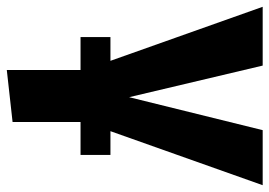

<svg xmlns="http://www.w3.org/2000/svg" viewBox="-140 -437 793 565"><g transform="rotate(90 256.5 -154.5)"><path d="M357 -531 260 -138 167 -531H-6L153 -83H83V5H180V222L333 205V5H430V-83H360L519 -531Z"/></g></svg>

Font: Fira Sans
Style: Bold
Weight: 700
Designer: Carrois Corporate & Edenspiekermann AG
Foundry: Carrois Corporate GbR & Edenspiekermann AG
Version: Version 4.203